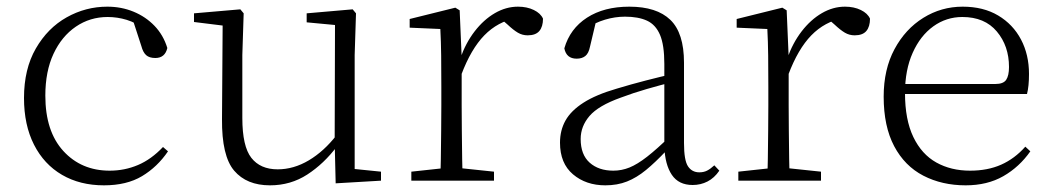

<svg xmlns="http://www.w3.org/2000/svg" viewBox="-20 -542 3155 576"><path d="M292 14Q220 14 166 -17.5Q112 -49 82 -108Q52 -167 52 -248Q52 -335 87.5 -396.5Q123 -458 180 -490Q237 -522 302 -522Q344 -522 380.5 -507Q417 -492 443.5 -464.5Q470 -437 482 -398Q475 -368 446 -368Q428 -368 418.5 -376.5Q409 -385 404 -404L376 -490L419 -452Q388 -474 360 -482.5Q332 -491 303 -491Q250 -491 207.5 -462Q165 -433 140.5 -380.5Q116 -328 116 -255Q116 -148 170 -89Q224 -30 309 -30Q354 -30 394 -47Q434 -64 469 -101L484 -88Q452 -41 406 -13.5Q360 14 292 14Z M790 14Q720 14 682.5 -30Q645 -74 646 -185L648 -478L667 -463L562 -476V-502L701 -514L711 -502L707 -377V-188Q707 -103 734 -68.5Q761 -34 813 -34Q861 -34 906.5 -61Q952 -88 990 -137L1009 -103H991Q952 -51 902 -18.5Q852 14 790 14ZM987 8 984 -116V-117L985 -467L900 -475V-502L1038 -514L1048 -502L1044 -377V-35L1123 -27V0Z M1214 0V-27L1325 -39H1348L1462 -27V0ZM1301 0Q1302 -24 1302.5 -64.5Q1303 -105 1303.5 -149Q1304 -193 1304 -226V-281Q1304 -333 1303.5 -375.5Q1303 -418 1301 -455L1209 -459V-485L1346 -519L1359 -511L1365 -371V-370V-226Q1365 -193 1365.5 -149Q1366 -105 1366.5 -64.5Q1367 -24 1368 0ZM1364 -318 1347 -367H1361Q1377 -413 1404 -448Q1431 -483 1464.5 -502.5Q1498 -522 1534 -522Q1561 -522 1581.5 -512Q1602 -502 1609 -486Q1609 -462 1598 -449Q1587 -436 1563 -436Q1547 -436 1533.5 -444Q1520 -452 1503 -468L1480 -488H1529Q1473 -477 1433 -436Q1393 -395 1364 -318Z M1796 14Q1738 14 1699 -19Q1660 -52 1660 -114Q1660 -151 1676.5 -180.5Q1693 -210 1730.5 -234Q1768 -258 1830 -276Q1873 -289 1917.5 -300.5Q1962 -312 2002 -321V-297Q1962 -287 1920.5 -275Q1879 -263 1842 -249Q1775 -225 1748.5 -194Q1722 -163 1722 -125Q1722 -78 1749 -54Q1776 -30 1820 -30Q1845 -30 1868.5 -39.5Q1892 -49 1921.5 -72Q1951 -95 1991 -134L1997 -89H1978Q1946 -55 1918 -32Q1890 -9 1861 2.5Q1832 14 1796 14ZM2058 13Q2016 13 1995.5 -17.5Q1975 -48 1973 -102V-106V-350Q1973 -407 1960 -437.5Q1947 -468 1921 -480Q1895 -492 1855 -492Q1825 -492 1795 -483Q1765 -474 1733 -454L1769 -482L1750 -402Q1746 -382 1736 -374Q1726 -366 1710 -366Q1679 -366 1673 -397Q1690 -456 1741 -489Q1792 -522 1868 -522Q1950 -522 1991 -482.5Q2032 -443 2032 -354V-113Q2032 -61 2044 -43Q2056 -25 2078 -25Q2091 -25 2101 -30Q2111 -35 2123 -46L2138 -30Q2123 -8 2102.5 2.5Q2082 13 2058 13Z M2195 0V-27L2306 -39H2329L2443 -27V0ZM2282 0Q2283 -24 2283.5 -64.5Q2284 -105 2284.5 -149Q2285 -193 2285 -226V-281Q2285 -333 2284.5 -375.5Q2284 -418 2282 -455L2190 -459V-485L2327 -519L2340 -511L2346 -371V-370V-226Q2346 -193 2346.5 -149Q2347 -105 2347.5 -64.5Q2348 -24 2349 0ZM2345 -318 2328 -367H2342Q2358 -413 2385 -448Q2412 -483 2445.5 -502.5Q2479 -522 2515 -522Q2542 -522 2562.5 -512Q2583 -502 2590 -486Q2590 -462 2579 -449Q2568 -436 2544 -436Q2528 -436 2514.5 -444Q2501 -452 2484 -468L2461 -488H2510Q2454 -477 2414 -436Q2374 -395 2345 -318Z M2877 14Q2806 14 2750 -15Q2694 -44 2662.5 -103.5Q2631 -163 2631 -252Q2631 -334 2663.5 -394.5Q2696 -455 2750 -488.5Q2804 -522 2868 -522Q2930 -522 2974.5 -495.5Q3019 -469 3043 -423.5Q3067 -378 3067 -320Q3067 -283 3061 -260H2661V-290H2966Q2990 -290 2998.5 -302.5Q3007 -315 3007 -341Q3007 -404 2970.5 -447.5Q2934 -491 2867 -491Q2819 -491 2780 -463Q2741 -435 2718 -383.5Q2695 -332 2695 -263Q2695 -183 2720 -131Q2745 -79 2789 -54.5Q2833 -30 2890 -30Q2943 -30 2983.5 -48Q3024 -66 3056 -102L3071 -88Q3038 -41 2990 -13.5Q2942 14 2877 14Z"/></svg>

Font: Noto Serif KR ExtraLight
Style: Regular
Weight: 200
Designer: Ryoko NISHIZUKA 西塚涼子 (kana & ideographs); Frank Grießhammer (Latin, Greek & Cyrillic); Wenlong ZHANG 张文龙 (bopomofo); San
Foundry: Adobe
Version: Version 2.002-H1;hotconv 1.1.0;makeotfexe 2.6.0